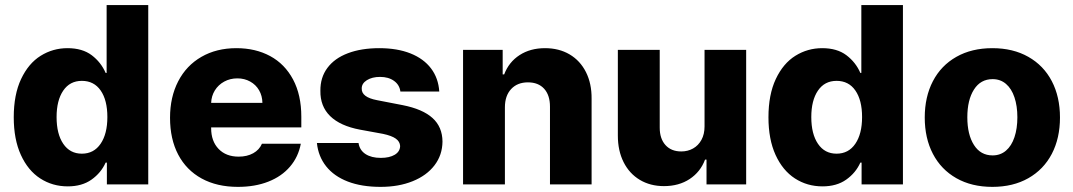

<svg xmlns="http://www.w3.org/2000/svg" viewBox="-20 -727 4231 757"><path d="M34.2 -264.6Q34.2 -354 63.2 -415.5Q92.3 -477.1 140.4 -507.1Q188.5 -537.1 246.1 -537.1Q304.7 -537.1 341.6 -509.3Q378.4 -481.4 396.5 -439.5H400.4V-707H564.5V0H401.4V-85.9H396.5Q378.4 -45.4 340.8 -18.8Q303.2 7.8 247.1 7.8Q187 7.8 138.7 -23.4Q90.3 -54.7 62.3 -116.2Q34.2 -177.7 34.2 -264.6ZM403.3 -265.6Q403.3 -332 377 -370.1Q350.6 -408.2 302.7 -408.2Q255.4 -408.2 229.2 -369.6Q203.1 -331.1 203.1 -265.6Q203.1 -198.7 229.5 -159.9Q255.9 -121.1 302.7 -121.1Q350.1 -121.1 376.7 -160.2Q403.3 -199.2 403.3 -265.6Z M650.4 -262.7Q650.4 -344.2 682.6 -406.5Q714.8 -468.8 774.2 -502.9Q833.5 -537.1 912.1 -537.1Q987.3 -537.1 1045.2 -505.9Q1103 -474.6 1135.5 -413.6Q1168 -352.5 1168 -266.6V-224.6H812.5V-221.7Q812.5 -170.4 841.8 -139.9Q871.1 -109.4 920.9 -109.4Q954.1 -109.4 978.3 -122.8Q1002.4 -136.2 1012.7 -160.2H1166Q1156.2 -108.4 1123.5 -70.1Q1090.8 -31.7 1038.3 -11Q985.8 9.8 918 9.8Q835.4 9.8 775.1 -23.2Q714.8 -56.2 682.6 -117.4Q650.4 -178.7 650.4 -262.7ZM1014.6 -321.3Q1014.2 -349.1 1001.5 -371.1Q988.8 -393.1 966.3 -405.5Q943.8 -418 916 -418Q887.2 -418 864 -405.3Q840.8 -392.6 827.1 -370.6Q813.5 -348.6 812.5 -321.3Z M1478.5 -423.8Q1447.3 -423.8 1426.5 -410.9Q1405.8 -397.9 1406.2 -377.9Q1404.8 -343.8 1466.8 -332L1567.4 -312.5Q1646.5 -296.9 1685.3 -261.7Q1724.1 -226.6 1724.6 -168.9Q1724.1 -115.7 1693.1 -75.2Q1662.1 -34.7 1606.9 -12.5Q1551.8 9.8 1480.5 9.8Q1405.8 9.8 1351.3 -11.2Q1296.9 -32.2 1265.9 -71.3Q1234.9 -110.4 1229.5 -163.1H1393.6Q1397.9 -134.8 1421.1 -119.6Q1444.3 -104.5 1481.4 -104.5Q1515.6 -104.5 1536.4 -116.9Q1557.1 -129.4 1557.6 -151.4Q1556.6 -168.9 1540.5 -180.4Q1524.4 -191.9 1490.2 -199.2L1399.4 -215.8Q1321.3 -230.5 1281.7 -269.3Q1242.2 -308.1 1243.2 -369.1Q1242.7 -421.4 1270.8 -459.2Q1298.8 -497.1 1351.6 -517.1Q1404.3 -537.1 1475.6 -537.1Q1546.4 -537.1 1598.4 -516.4Q1650.4 -495.6 1679.4 -457.3Q1708.5 -418.9 1711.9 -366.2H1558.6Q1555.2 -392.6 1533.4 -408.2Q1511.7 -423.8 1478.5 -423.8Z M1970.7 0H1805.7V-530.3H1961.9V-433.6H1967.8Q1986.3 -482.4 2028.6 -509.8Q2070.8 -537.1 2128.9 -537.1Q2184.1 -537.1 2225.8 -512.5Q2267.6 -487.8 2290.3 -442.6Q2313 -397.5 2312.5 -337.9V0H2148.4V-306.6Q2148.4 -351.6 2125.5 -377Q2102.5 -402.3 2061.5 -402.3Q2020 -402.3 1995.4 -376Q1970.7 -349.6 1970.7 -303.7Z M2757.8 -530.3H2921.9V0H2765.6V-97.7H2759.8Q2741.7 -49.3 2699.2 -21.2Q2656.7 6.8 2597.7 6.8Q2543.9 6.8 2502.7 -17.8Q2461.4 -42.5 2438.7 -87.6Q2416 -132.8 2416 -192.4V-530.3H2581.1V-223.6Q2581.1 -180.2 2603.8 -155Q2626.5 -129.9 2666 -129.9Q2691.9 -129.9 2712.6 -141.6Q2733.4 -153.3 2745.6 -175.5Q2757.8 -197.8 2757.8 -228.5Z M3009.8 -264.6Q3009.8 -354 3038.8 -415.5Q3067.9 -477.1 3116 -507.1Q3164.1 -537.1 3221.7 -537.1Q3280.3 -537.1 3317.1 -509.3Q3354 -481.4 3372.1 -439.5H3376V-707H3540V0H3377V-85.9H3372.1Q3354 -45.4 3316.4 -18.8Q3278.8 7.8 3222.7 7.8Q3162.6 7.8 3114.3 -23.4Q3065.9 -54.7 3037.8 -116.2Q3009.8 -177.7 3009.8 -264.6ZM3378.9 -265.6Q3378.9 -332 3352.5 -370.1Q3326.2 -408.2 3278.3 -408.2Q3231 -408.2 3204.8 -369.6Q3178.7 -331.1 3178.7 -265.6Q3178.7 -198.7 3205.1 -159.9Q3231.4 -121.1 3278.3 -121.1Q3325.7 -121.1 3352.3 -160.2Q3378.9 -199.2 3378.9 -265.6Z M3626 -263.7Q3626 -345.2 3658.2 -407Q3690.4 -468.8 3750.7 -502.9Q3811 -537.1 3892.6 -537.1Q3974.1 -537.1 4034.4 -502.9Q4094.7 -468.8 4127 -407Q4159.2 -345.2 4159.2 -263.7Q4159.2 -182.1 4127 -120.4Q4094.7 -58.6 4034.4 -24.4Q3974.1 9.8 3892.6 9.8Q3811 9.8 3750.7 -24.4Q3690.4 -58.6 3658.2 -120.4Q3626 -182.1 3626 -263.7ZM3991.2 -264.6Q3991.2 -309.1 3979.7 -343.3Q3968.3 -377.4 3946.3 -396.2Q3924.3 -415 3893.6 -415Q3846.2 -415 3820.1 -374Q3793.9 -333 3793.9 -264.6Q3793.9 -196.3 3820.1 -155.3Q3846.2 -114.3 3893.6 -114.3Q3924.3 -114.3 3946.3 -133.1Q3968.3 -151.9 3979.7 -186Q3991.2 -220.2 3991.2 -264.6Z"/></svg>

Font: Pretendard JP ExtraBold
Style: Regular
Weight: 800
Designer: Base glyphs from Inter by Rasmus Andersson; Hangeul glyphs from Noto Sans CJK(Source Han Sans) by Jang Soo-young and Kan
Foundry: Kil Hyung-jin
Version: Version 1.309